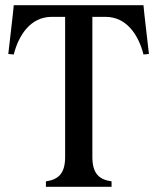

<svg xmlns="http://www.w3.org/2000/svg" viewBox="-20 -720 606 740"><path d="M157 0H410V-21C362 -28 336 -51 336 -115V-655H387C468 -655 514 -585 533 -510L554 -512L536 -669L533 -700H33L30 -669L12 -512L33 -510C52 -585 98 -655 179 -655H231V-115C231 -51 205 -28 157 -21Z"/></svg>

Font: RL Madena
Style: Regular
Weight: 400
Designer: I Kadek Wantara Putra
Foundry: Roughlines ID
Version: Version 1.000;Glyphs 3.1.2 (3151)